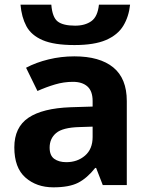

<svg xmlns="http://www.w3.org/2000/svg" viewBox="-20 -801 644 831"><path d="M301.8 -557.1Q411.6 -557.1 470.2 -509.3Q528.8 -461.4 528.8 -363.8V0H424.8L396 -74.2H392.1Q356.9 -29.8 318.1 -10Q279.3 9.8 210.9 9.8Q138.2 9.8 90.1 -32.5Q42 -74.7 42 -163.1Q42 -250 103 -291.3Q164.1 -332.5 286.1 -336.9L380.9 -339.8V-363.8Q380.9 -406.7 358.4 -426.8Q335.9 -446.8 295.9 -446.8Q256.3 -446.8 218.3 -435.5Q180.2 -424.3 142.1 -407.2L92.8 -507.8Q136.2 -530.8 190.2 -543.9Q244.1 -557.1 301.8 -557.1ZM380.9 -252.9 323.2 -251Q251 -249 222.9 -225.1Q194.8 -201.2 194.8 -162.1Q194.8 -127.9 214.8 -113.5Q234.9 -99.1 267.1 -99.1Q314.9 -99.1 347.9 -127.4Q380.9 -155.8 380.9 -208ZM543 -780.8Q537.6 -729 513.7 -689.5Q489.7 -649.9 439 -627.9Q388.2 -606 302.2 -606Q213.9 -606 164.6 -627.2Q115.2 -648.4 94.2 -687.7Q73.2 -727.1 68.8 -780.8H202.1Q206.5 -725.6 230 -707.8Q253.4 -689.9 305.2 -689.9Q348.1 -689.9 375.5 -709.5Q402.8 -729 408.2 -780.8Z"/></svg>

Font: Open Sans
Style: Bold
Weight: 700
Designer: Monotype Design Team
Foundry: Monotype Imaging Inc.
Version: Version 3.000; ttfautohint (v1.8.4)